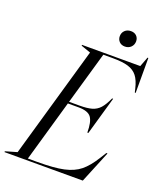

<svg xmlns="http://www.w3.org/2000/svg" viewBox="-211 -976 894 1074"><g transform="rotate(20 235.5 -439.0)"><path d="M484 -190H491L413 0H-53V-5L16 -25L206 -687L149 -707V-712H496L518 -770H523V-562H518L513 -583Q502 -630 482.5 -655Q463 -680 429 -690.5Q395 -701 335 -701H280L190 -388H251Q298 -388 325.5 -396Q353 -404 372 -425Q391 -446 410 -488H416L351 -261H345Q345 -325 326 -351Q307 -377 251 -377H187L82 -11H137Q238 -11 295 -23.5Q352 -36 388.5 -65.5Q425 -95 461 -153ZM331 -830Q331 -851 345 -864.5Q359 -878 381 -878Q402 -878 414.5 -865.5Q427 -853 427 -834Q427 -813 413 -799Q399 -785 377 -785Q356 -785 343.5 -798Q331 -811 331 -830Z"/></g></svg>

Font: Nyght Serif Light Italic
Style: Regular
Weight: 300
Italic angle: -16°
Designer: Maksym Kobuzan
Version: Version 0.410